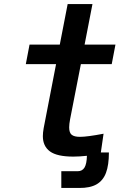

<svg xmlns="http://www.w3.org/2000/svg" viewBox="-20 -771 640 952"><path d="M192.5 -96Q192.5 -113 196.5 -135.5L258 -453H108L126.5 -550H276.5L315.5 -751H438.5L399.5 -550H552.5L534 -453H381L327.5 -179.5Q323 -155.5 323 -139.5Q323 -112.5 335.8 -102.5Q348.5 -92.5 376.5 -92.5Q412.5 -92.5 493.5 -108L480 -15H520Q520 47.5 505.5 86Q491 124.5 458.8 143Q426.5 161.5 372 161H284V78H365Q388 78 399 59.8Q410 41.5 411 1.5Q374 5.5 343.5 5.5Q263 5.5 227.8 -20.2Q192.5 -46 192.5 -96Z"/></svg>

Font: JuliaMono BoldItalic
Style: Regular
Weight: 700
Italic angle: -9°
Monospace: yes
Designer: cormullion
Foundry: corm
Version: Version 0.049; ttfautohint (v1.8.4)